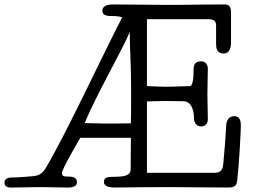

<svg xmlns="http://www.w3.org/2000/svg" viewBox="-61 -841 1135 861"><path d="M991 -320C963 -320 954 -300 953 -273C951 -226 943 -134 940 -103C937 -69 917 -66 897 -66H598V-386C626 -387 654 -388 682 -388C720 -388 743 -387 761 -387C801 -387 809 -339 809 -309C809 -292 820 -274 840 -274C861 -274 871 -287 871 -307C871 -344 869 -382 869 -420C869 -458 871 -495 871 -533C871 -547 864 -566 841 -566C821 -566 807 -558 807 -530C807 -509 807 -455 790 -455C778 -455 720 -452 682 -452C653 -452 626 -454 598 -455V-755H871C884 -755 908 -755 908 -727V-645C908 -627 910 -601 942 -601C968 -601 975 -626 975 -651V-785C975 -813 965 -821 947 -821C813 -821 802 -819 690 -819C640 -819 538 -821 449 -821C429 -821 398 -819 398 -792C398 -771 422 -769 438 -769C452 -769 472 -769 487 -763C407 -611 239 -247 145 -89C131 -65 117 -54 88 -51C78 -50 20 -45 -9 -45C-27 -45 -41 -38 -41 -22C-41 -6 -29 0 -11 0C31 0 77 -2 119 -2C161 -2 200 0 242 0C268 0 284 -6 284 -25C284 -47 261 -49 248 -49C232 -50 217 -47 217 -65C217 -81 265 -164 299 -223H526C526 -179 525 -146 525 -84C525 -56 506 -48 444 -48C418 -48 405 -44 405 -24C405 -5 431 0 451 0C532 -1 613 -2 694 -2C785 -2 870 0 961 0C989 0 1000 -6 1003 -33C1012 -114 1019 -254 1019 -277C1019 -293 1017 -320 991 -320ZM410 -287C378 -287 349 -289 319 -289C366 -407 489 -619 521 -698V-694C521 -603 527 -575 527 -425C527 -364 527 -322 526 -288C488 -287 448 -287 410 -287Z"/></svg>

Font: Life Savers
Style: Bold
Weight: 700
Designer: Pablo Impallari, Rodrigo Fuenzalida, Brenda Gallo
Foundry: Pablo Impallari, Rodrigo Fuenzalida, Brenda Gallo
Version: Version 3.000